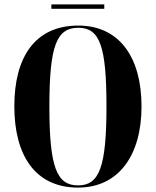

<svg xmlns="http://www.w3.org/2000/svg" viewBox="-20 -841 707 871"><path d="M213 -801H453V-821H213ZM334 10C518 10 622 -136 622 -358C622 -583 520 -725 335 -725C139 -725 45 -582 45 -359C45 -137 139 10 334 10ZM334 0C237 0 204 -83 204 -358C204 -634 237 -715 335 -715C432 -715 463 -634 463 -358C463 -82 430 0 334 0Z"/></svg>

Font: Noto Serif Display Condensed Extra
Style: Regular
Weight: 800
Width: 3
Designer: Monotype Design Team
Foundry: Monotype Imaging Inc.
Version: Version 1.900